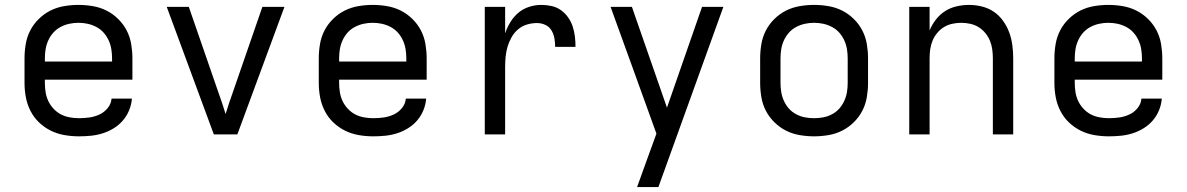

<svg xmlns="http://www.w3.org/2000/svg" viewBox="-20 -548 4840 783"><path d="M302 8Q273 8 243.5 3Q214 -2 187.5 -15Q161 -28 139.5 -48.5Q118 -69 104.5 -95.5Q91 -122 85.5 -151Q80 -180 80 -210V-310Q80 -339 85 -368.5Q90 -398 103.5 -424Q117 -450 138.5 -471Q160 -492 186 -505Q212 -518 241.5 -523Q271 -528 300 -528Q329 -528 358.5 -523Q388 -518 414 -505Q440 -492 461.5 -471Q483 -450 496.5 -424Q510 -398 515 -368.5Q520 -339 520 -310V-223H163V-210Q163 -191 166 -172Q169 -153 177 -136Q185 -119 198.5 -104.5Q212 -90 228.5 -81.5Q245 -73 264 -69.5Q283 -66 302 -66Q324 -66 345 -69Q366 -72 385.5 -81Q405 -90 419 -107Q433 -124 435 -146H518Q516 -121 506.5 -98Q497 -75 481 -56.5Q465 -38 444 -25Q423 -12 399.5 -4.5Q376 3 351.5 5.5Q327 8 302 8ZM163 -297H437V-310Q437 -329 434 -347.5Q431 -366 423 -383.5Q415 -401 402.5 -415Q390 -429 373 -438Q356 -447 337.5 -451Q319 -455 300 -455Q281 -455 262.5 -451Q244 -447 227 -438Q210 -429 197.5 -415Q185 -401 177 -383.5Q169 -366 166 -347.5Q163 -329 163 -310Z M852 0 660 -520H750L870 -173Q878 -151 885.5 -128.5Q893 -106 900 -83Q907 -106 914.5 -128.5Q922 -151 930 -173L1050 -520H1140L948 0Z M1502 8Q1473 8 1443.5 3Q1414 -2 1387.5 -15Q1361 -28 1339.5 -48.5Q1318 -69 1304.5 -95.5Q1291 -122 1285.5 -151Q1280 -180 1280 -210V-310Q1280 -339 1285 -368.5Q1290 -398 1303.5 -424Q1317 -450 1338.5 -471Q1360 -492 1386 -505Q1412 -518 1441.5 -523Q1471 -528 1500 -528Q1529 -528 1558.5 -523Q1588 -518 1614 -505Q1640 -492 1661.5 -471Q1683 -450 1696.5 -424Q1710 -398 1715 -368.5Q1720 -339 1720 -310V-223H1363V-210Q1363 -191 1366 -172Q1369 -153 1377 -136Q1385 -119 1398.5 -104.5Q1412 -90 1428.5 -81.5Q1445 -73 1464 -69.5Q1483 -66 1502 -66Q1524 -66 1545 -69Q1566 -72 1585.5 -81Q1605 -90 1619 -107Q1633 -124 1635 -146H1718Q1716 -121 1706.5 -98Q1697 -75 1681 -56.5Q1665 -38 1644 -25Q1623 -12 1599.5 -4.5Q1576 3 1551.5 5.5Q1527 8 1502 8ZM1363 -297H1637V-310Q1637 -329 1634 -347.5Q1631 -366 1623 -383.5Q1615 -401 1602.5 -415Q1590 -429 1573 -438Q1556 -447 1537.5 -451Q1519 -455 1500 -455Q1481 -455 1462.5 -451Q1444 -447 1427 -438Q1410 -429 1397.5 -415Q1385 -401 1377 -383.5Q1369 -366 1366 -347.5Q1363 -329 1363 -310Z M1957 0V-520H2040V-412Q2048 -436 2061.5 -458Q2075 -480 2094 -496Q2113 -512 2137.5 -520Q2162 -528 2187 -528Q2208 -528 2229 -523.5Q2250 -519 2267 -507Q2284 -495 2296.5 -477.5Q2309 -460 2315.5 -440Q2322 -420 2324.5 -399Q2327 -378 2327 -357H2244Q2244 -374 2241 -391.5Q2238 -409 2229 -424Q2220 -439 2204 -446.5Q2188 -454 2170 -454Q2149 -454 2129 -448Q2109 -442 2093 -428.5Q2077 -415 2066.5 -396.5Q2056 -378 2050 -358Q2044 -338 2042 -317Q2040 -296 2040 -276V0Z M2578 215Q2591 180 2603.5 144.5Q2616 109 2629 74L2657 -3L2558 -277L2470 -520H2557L2700 -109L2843 -520H2930L2665 215Z M3300 8Q3271 8 3241.5 3Q3212 -2 3186 -15Q3160 -28 3138.5 -49Q3117 -70 3103.5 -96Q3090 -122 3085 -151.5Q3080 -181 3080 -210V-310Q3080 -339 3085 -368.5Q3090 -398 3103.5 -424Q3117 -450 3138.5 -471Q3160 -492 3186 -505Q3212 -518 3241.5 -523Q3271 -528 3300 -528Q3329 -528 3358.5 -523Q3388 -518 3414 -505Q3440 -492 3461.5 -471Q3483 -450 3496.5 -424Q3510 -398 3515 -368.5Q3520 -339 3520 -310V-210Q3520 -181 3515 -151.5Q3510 -122 3496.5 -96Q3483 -70 3461.5 -49Q3440 -28 3414 -15Q3388 -2 3358.5 3Q3329 8 3300 8ZM3300 -66Q3319 -66 3337.5 -69.5Q3356 -73 3373 -82Q3390 -91 3402.5 -105Q3415 -119 3423 -136.5Q3431 -154 3434 -172.5Q3437 -191 3437 -210V-310Q3437 -329 3434 -347.5Q3431 -366 3423 -383.5Q3415 -401 3402.5 -415Q3390 -429 3373 -438Q3356 -447 3337.5 -451Q3319 -455 3300 -455Q3281 -455 3262.5 -451Q3244 -447 3227 -438Q3210 -429 3197.5 -415Q3185 -401 3177 -383.5Q3169 -366 3166 -347.5Q3163 -329 3163 -310V-210Q3163 -191 3166 -172.5Q3169 -154 3177 -136.5Q3185 -119 3197.5 -105Q3210 -91 3227 -82Q3244 -73 3262.5 -69.5Q3281 -66 3300 -66Z M3688 0V-520H3771V-424Q3781 -448 3797 -468.5Q3813 -489 3834 -502.5Q3855 -516 3880.5 -522Q3906 -528 3932 -528Q3958 -528 3984.5 -521.5Q4011 -515 4033 -500Q4055 -485 4071 -462.5Q4087 -440 4096 -415Q4105 -390 4108.5 -363.5Q4112 -337 4112 -310V0H4029V-310Q4029 -328 4026.5 -346.5Q4024 -365 4017 -382Q4010 -399 3998 -413.5Q3986 -428 3970.5 -437.5Q3955 -447 3936.5 -451Q3918 -455 3900 -455Q3882 -455 3863.5 -451Q3845 -447 3829.5 -437.5Q3814 -428 3802 -413.5Q3790 -399 3783 -382Q3776 -365 3773.5 -346.5Q3771 -328 3771 -310V0Z M4502 8Q4473 8 4443.5 3Q4414 -2 4387.5 -15Q4361 -28 4339.5 -48.5Q4318 -69 4304.5 -95.5Q4291 -122 4285.5 -151Q4280 -180 4280 -210V-310Q4280 -339 4285 -368.5Q4290 -398 4303.5 -424Q4317 -450 4338.5 -471Q4360 -492 4386 -505Q4412 -518 4441.5 -523Q4471 -528 4500 -528Q4529 -528 4558.5 -523Q4588 -518 4614 -505Q4640 -492 4661.5 -471Q4683 -450 4696.5 -424Q4710 -398 4715 -368.5Q4720 -339 4720 -310V-223H4363V-210Q4363 -191 4366 -172Q4369 -153 4377 -136Q4385 -119 4398.5 -104.5Q4412 -90 4428.5 -81.5Q4445 -73 4464 -69.5Q4483 -66 4502 -66Q4524 -66 4545 -69Q4566 -72 4585.5 -81Q4605 -90 4619 -107Q4633 -124 4635 -146H4718Q4716 -121 4706.5 -98Q4697 -75 4681 -56.5Q4665 -38 4644 -25Q4623 -12 4599.5 -4.5Q4576 3 4551.5 5.5Q4527 8 4502 8ZM4363 -297H4637V-310Q4637 -329 4634 -347.5Q4631 -366 4623 -383.5Q4615 -401 4602.5 -415Q4590 -429 4573 -438Q4556 -447 4537.5 -451Q4519 -455 4500 -455Q4481 -455 4462.5 -451Q4444 -447 4427 -438Q4410 -429 4397.5 -415Q4385 -401 4377 -383.5Q4369 -366 4366 -347.5Q4363 -329 4363 -310Z"/></svg>

Font: Iosevka Fixed Extended
Style: Regular
Weight: 400
Width: 7
Monospace: yes
Designer: Belleve Invis
Foundry: Belleve Invis
Version: Version 24.1.1; ttfautohint (v1.8.4)